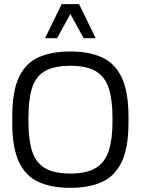

<svg xmlns="http://www.w3.org/2000/svg" viewBox="-20 -894 677 925"><path d="M319 11Q229 11 166.5 -17Q104 -45 71.5 -113.5Q39 -182 39 -302V-332Q39 -452 70.5 -520.5Q102 -589 164.5 -617.5Q227 -646 319 -646Q408 -646 470.5 -618Q533 -590 566 -521.5Q599 -453 599 -332V-302Q599 -182 566 -113.5Q533 -45 470.5 -17Q408 11 319 11ZM319 -58Q398 -58 442 -85Q486 -112 504 -167.5Q522 -223 522 -309V-325Q522 -412 504.5 -467.5Q487 -523 443 -550Q399 -577 319 -577Q238 -577 194 -550Q150 -523 133.5 -467.5Q117 -412 117 -325V-309Q117 -223 134 -167.5Q151 -112 195 -85Q239 -58 319 -58ZM383 -710 293 -874H361L441 -710ZM197 -710 277 -874H345L255 -710Z"/></svg>

Font: Matangi Medium
Style: Regular
Weight: 500
Designer: Prashant Pant
Foundry: The Graphic Ant
Version: Version 3.002